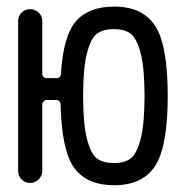

<svg xmlns="http://www.w3.org/2000/svg" viewBox="-20 -547 540 574"><path d="M370.6 -446.3Q352.5 -460 320.8 -460Q289.1 -460 270.5 -446.8Q252 -433.6 240.2 -388.7Q228.5 -343.8 228.5 -259.8Q228.5 -175.8 240.2 -130.9Q252 -85.9 270.5 -72.8Q289.1 -59.6 320.8 -59.6Q352.5 -59.6 370.6 -73.2Q388.7 -86.9 400.4 -131.3Q412.1 -175.8 412.1 -259.8Q412.1 -343.8 400.4 -388.2Q388.7 -432.6 370.6 -446.3ZM34.2 -36.1V-484.4Q34.2 -499 44.4 -509.3Q54.7 -519.5 69.8 -519.5Q85 -519.5 95.7 -509.3Q106.4 -499 106.4 -484.4V-325.2Q106.4 -320.3 110.4 -316.9Q114.3 -313.5 118.2 -313.5H150.4Q154.3 -313.5 158.2 -316.9Q162.1 -320.3 162.1 -325.2Q168.9 -439.5 207 -483.4Q245.1 -527.3 321.3 -527.3Q406.2 -527.3 443.8 -469.7Q481.4 -412.1 481.4 -260.3Q481.4 -108.4 443.8 -50.8Q406.2 6.8 321.3 6.8Q239.3 6.8 201.7 -45.4Q164.1 -97.7 161.1 -236.3Q161.1 -240.2 157.7 -244.1Q154.3 -248 149.4 -248H118.2Q114.3 -248 110.4 -244.1Q106.4 -240.2 106.4 -236.3V-36.1Q106.4 -21.5 95.7 -10.7Q85 0 69.8 0Q54.7 0 44.4 -10.7Q34.2 -21.5 34.2 -36.1Z"/></svg>

Font: Rounded-X Mgen+ 2m regular
Style: Regular
Weight: 400
Designer: [Source Han Sans]
Ryoko NISHIZUKA  (kana & ideographs); Paul D. Hunt (Latin, Greek & Cyrillic); Wenlong ZHANG  (bopomofo
Version: Version 1.059.20150602